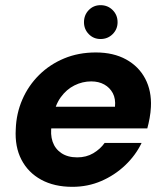

<svg xmlns="http://www.w3.org/2000/svg" viewBox="-20 -711 636 743"><path d="M260 12Q190 12 139.5 -15.5Q89 -43 63 -93Q37 -143 41 -211Q43 -272 66.5 -326Q90 -380 131.5 -421Q173 -462 228.5 -485Q284 -508 351 -508Q419 -508 468 -481Q517 -454 542 -406.5Q567 -359 564 -297Q563 -276 559 -254Q555 -232 550 -214H139L154 -298H425Q428 -329 416.5 -350.5Q405 -372 383.5 -384Q362 -396 333 -396Q299 -396 268 -380.5Q237 -365 215 -334.5Q193 -304 185 -257L180 -228Q174 -191 183.5 -163Q193 -135 217.5 -118.5Q242 -102 279 -102Q314 -102 341 -118Q368 -134 385 -158H528Q505 -110 464.5 -71.5Q424 -33 372 -10.5Q320 12 260 12ZM369 -560Q342 -560 323.5 -579Q305 -598 305 -625Q305 -653 323.5 -672Q342 -691 369 -691Q397 -691 416 -672Q435 -653 435 -625Q435 -598 416 -579Q397 -560 369 -560Z"/></svg>

Font: DM Sans 28pt ExtraBold
Style: Italic
Weight: 800
Italic angle: -10°
Version: Version 4.004;gftools[0.9.30]